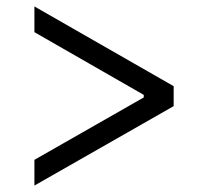

<svg xmlns="http://www.w3.org/2000/svg" viewBox="-20 -616 648 597"><path d="M520 -348V-286L87 -39V-119L427 -313V-321L87 -516V-596Z"/></svg>

Font: 42dot Sans Light
Style: Regular
Weight: 400
Version: Version 1.000